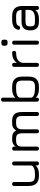

<svg xmlns="http://www.w3.org/2000/svg" viewBox="1386 -2126 740 3553"><g transform="rotate(-90 1756.5 -350.0)"><path d="M507.5 -495.5Q544.5 -495.5 544.5 -459V-37Q544.5 0 507.5 0Q471 0 471 -37V-63.5Q419.5 0 309.5 0H281.5Q184 0 137.5 -46.8Q91 -93.5 91 -191V-459Q91 -495.5 127.5 -495.5Q164.5 -495.5 164.5 -459V-191Q164.5 -123.5 189.8 -98.5Q215 -73.5 281.5 -73.5H309.5Q375.5 -73.5 420 -91.2Q464.5 -109 471 -145.5V-459Q471 -495.5 507.5 -495.5Z M1292 -496Q1382 -496 1421 -452.5Q1460 -409 1460 -309V-36.5Q1460 0 1423.5 0Q1386.5 0 1386.5 -36.5V-309Q1386.5 -369 1364.5 -395.8Q1342.5 -422.5 1292 -422.5H1251Q1191 -422.5 1165.2 -395.8Q1139.5 -369 1139.5 -309V-36.5Q1139.5 0 1103 0Q1066 0 1066 -36.5V-309Q1066 -369 1044 -395.8Q1022 -422.5 971.5 -422.5H930.5Q870.5 -422.5 844.8 -395.8Q819 -369 819 -309V-36.5Q819 0 782.5 0Q745.5 0 745.5 -36.5V-459Q745.5 -495.5 782.5 -495.5Q819 -495.5 819 -459V-430.5Q844 -465.5 875.2 -480.8Q906.5 -496 951.5 -496H971.5Q1030.5 -496 1064.8 -478.2Q1099 -460.5 1117.5 -421Q1142.5 -461.5 1173 -478.8Q1203.5 -496 1251 -496Z M1688.5 0Q1651.5 0 1651.5 -37V-664Q1651.5 -700.5 1688.5 -700.5Q1725 -700.5 1725 -664V-436.5Q1750 -466 1789.8 -481Q1829.5 -496 1886.5 -496H1924.5Q2022 -496 2068.5 -449.5Q2115 -403 2115 -305V-191Q2115 -93.5 2068.5 -46.8Q2022 0 1924.5 0H1886.5Q1829.5 0 1789.8 -15Q1750 -30 1725 -59V-37Q1725 0 1688.5 0ZM1886.5 -73.5H1924.5Q1992 -73.5 2016.8 -98.8Q2041.5 -124 2041.5 -191V-305Q2041.5 -372.5 2016.2 -397.5Q1991 -422.5 1924.5 -422.5H1886.5Q1816.5 -422.5 1770.8 -403Q1725 -383.5 1725 -343.5V-152Q1725.5 -112.5 1771 -93Q1816.5 -73.5 1886.5 -73.5Z M2332.5 0Q2295.5 0 2295.5 -37V-459Q2295.5 -495.5 2332.5 -495.5Q2369 -495.5 2369 -459V-407Q2397.5 -450.5 2444.2 -473Q2491 -495.5 2553 -495.5Q2590 -495.5 2590 -459Q2590 -422 2553 -422Q2465.5 -422 2419 -387.2Q2372.5 -352.5 2369 -292.5V-37Q2369 0 2332.5 0Z M2729.5 -580.5Q2686.5 -580.5 2686.5 -624.5V-651.5Q2686.5 -694.5 2729.5 -694.5H2756.5Q2798 -694.5 2798 -651.5V-624.5Q2798 -580.5 2756.5 -580.5ZM2743 0Q2706 0 2706 -37V-459Q2706 -495.5 2743 -495.5Q2779.5 -495.5 2779.5 -459V-37Q2779.5 0 2743 0Z M3131.5 0Q3049.5 0 3010 -39.5Q2970.5 -79 2970.5 -161Q2970.5 -243 3009.8 -282.5Q3049 -322 3131.5 -322H3348Q3346 -379 3320 -400.5Q3294 -422 3231.5 -422H3173.5Q3119 -422 3092.8 -413Q3066.5 -404 3057.5 -381.5Q3050.5 -363.5 3042.2 -356.2Q3034 -349 3017 -349Q2998.5 -349 2988.2 -359.2Q2978 -369.5 2982 -386.5Q2994 -443 3041 -469.2Q3088 -495.5 3173.5 -495.5H3231.5Q3329 -495.5 3375.5 -449Q3422 -402.5 3422 -305V-37Q3422 0 3385.5 0Q3348.5 0 3348.5 -37V-68.5Q3297 0 3187.5 0ZM3131.5 -73.5H3187.5Q3228 -73.5 3262 -81.5Q3296 -89.5 3319 -109.5Q3342 -129.5 3348.5 -165.5V-248.5H3131.5Q3080 -248.5 3062 -230.2Q3044 -212 3044 -161Q3044 -109.5 3062 -91.5Q3080 -73.5 3131.5 -73.5Z"/></g></svg>

Font: Jura Light SemiBold
Style: Regular
Weight: 600
Version: Version 5.106